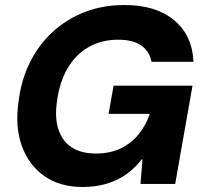

<svg xmlns="http://www.w3.org/2000/svg" viewBox="-20 -732 808 764"><path d="M308 12Q219 12 157 -31Q95 -74 67 -151Q39 -228 54 -329Q64 -413 99 -483.5Q134 -554 189.5 -605Q245 -656 317 -684Q389 -712 475 -712Q600 -712 672.5 -652Q745 -592 750 -486H583Q575 -528 542 -551Q509 -574 450 -574Q383 -574 331.5 -544Q280 -514 248.5 -459.5Q217 -405 207 -331Q197 -264 212.5 -217Q228 -170 265.5 -145.5Q303 -121 362 -121Q417 -121 460 -141.5Q503 -162 532 -198Q561 -234 576 -279H412L432 -391H746L677 0H539L547 -98H544Q517 -63 482.5 -38.5Q448 -14 404.5 -1Q361 12 308 12Z"/></svg>

Font: DM Sans 36pt Black
Style: Italic
Weight: 900
Italic angle: -10°
Designer: Colophon Foundry, Jonny Pinhorn
Foundry: Colophon Foundry
Version: Version 4.004;gftools[0.9.30]